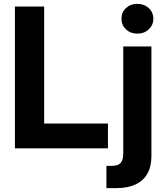

<svg xmlns="http://www.w3.org/2000/svg" viewBox="-20 -761 851 985"><path d="M56.6 0V-727.5H206.5V-127.4H533.7V0ZM612.3 -522.5H756.8V40Q756.8 93.3 736.1 129.9Q715.3 166.5 675.3 185.3Q635.3 204.1 576.7 204.1H525.9V89.8H555.7Q585.9 89.8 599.1 74.7Q612.3 59.6 612.3 26.9ZM684.6 -588.4Q649.4 -588.4 626.2 -610.4Q603 -632.3 603 -665Q603 -697.8 626.2 -719.5Q649.4 -741.2 684.6 -741.2Q719.7 -741.2 743.2 -719.5Q766.6 -697.8 766.6 -665Q766.6 -632.3 743.2 -610.4Q719.7 -588.4 684.6 -588.4Z"/></svg>

Font: Inter 28pt
Style: Bold
Weight: 700
Designer: Rasmus Andersson
Foundry: rsms
Version: Version 4.001;git-66647c0bb